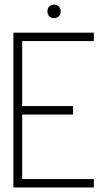

<svg xmlns="http://www.w3.org/2000/svg" viewBox="-20 -828 474 848"><path d="M189.5 -777.3Q189.5 -799.8 210 -806.6Q213.9 -807.6 218.8 -807.6Q240.2 -807.6 247.1 -786.1Q248 -782.2 248 -777.3Q248 -754.9 226.6 -749Q222.7 -748 218.8 -748Q196.3 -748 190.4 -769.5Q189.5 -773.4 189.5 -777.3ZM39.1 0V-683.6H394.5V-646.5H78.1V-359.4H302.7V-322.3H78.1V-37.1H394.5V0Z"/></svg>

Font: Post No Bills Colombo Light
Style: Regular
Weight: 300
Designer: Kosala Senevirathne, Siva Puranthara, Lasantha Premarathna, Tharique Azeez
Foundry: Mooniak
Version: Version 1.220 ; ttfautohint (v1.6)